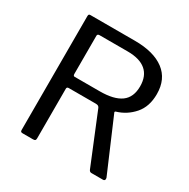

<svg xmlns="http://www.w3.org/2000/svg" viewBox="-166 -894 1028 1045"><g transform="rotate(30 348.0 -371.0)"><path d="M628 -12Q628 0 616 0H543Q532 0 527 -12L398 -327Q395 -333 390 -336Q385 -339 374 -339H205Q193 -339 193 -328V-16Q193 -7 189.5 -3.5Q186 0 176 0H111Q103 0 100 -3Q97 -6 97 -13V-728Q97 -736 99.5 -739Q102 -742 109 -742H388Q507 -742 572 -693Q637 -644 637 -550Q637 -471 594.5 -422.5Q552 -374 491 -356Q487 -355 486 -352Q485 -349 487 -346L627 -19Q628 -17 628 -12ZM537 -541Q537 -606 498 -639Q459 -672 383 -672H207Q193 -672 193 -661V-421Q193 -408 202 -408H360Q449 -408 493 -440Q537 -472 537 -541Z"/></g></svg>

Font: Libre Franklin
Style: Regular
Weight: 400
Designer: Pablo Impallari, Rodrigo Fuenzalida
Foundry: Impallari Type
Version: Version 1.002; ttfautohint (v1.5)